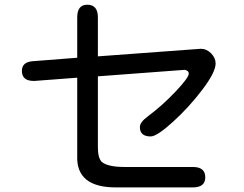

<svg xmlns="http://www.w3.org/2000/svg" viewBox="-20 -774 1040 817"><path d="M351.6 -753.9Q396.5 -753.9 396.5 -700.2V-534.2L834 -566.4Q859.4 -566.4 878.4 -546.9Q897.5 -527.3 897.5 -503.9Q897.5 -466.8 840.8 -392.1Q784.2 -317.4 715.8 -255.4Q647.5 -193.4 621.1 -193.4Q575.2 -193.4 575.2 -233.4Q575.2 -253.9 608.4 -278.3Q669.9 -324.2 726.6 -383.8Q783.2 -443.4 783.2 -460.9Q783.2 -473.6 766.6 -476.6H762.7L396.5 -449.2V-147.5Q396.5 -101.6 413.1 -85Q438.5 -63.5 510.7 -63.5H800.8Q853.5 -63.5 853.5 -19.5Q853.5 23.4 800.8 23.4H477.5Q302.7 25.4 308.6 -112.3V-443.4L127.9 -429.7H123Q73.2 -429.7 73.2 -472.7Q73.2 -510.7 121.1 -513.7L308.6 -528.3V-700.2Q308.6 -753.9 351.6 -753.9Z"/></svg>

Font: jf-openhuninn-1.1
Style: Regular
Weight: 400
Designer: [Kosugi Maru]
      Designed by Motoya company      

      [Varela Round]
      Joe Prince(Latin component); Avraham Co
Foundry: justfont CO.,LTD.
Version: 1.1